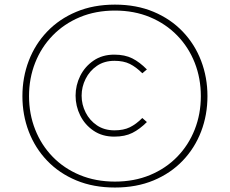

<svg xmlns="http://www.w3.org/2000/svg" viewBox="-20 -797 1000 836"><path d="M77.6 -378.4Q77.6 -460 105.2 -532.2Q132.8 -604.5 185.3 -659.4Q237.8 -714.4 312.3 -745.6Q386.7 -776.9 480.5 -776.9Q574.2 -776.9 648.7 -745.6Q723.1 -714.4 775.6 -659.4Q828.1 -604.5 855.7 -532.2Q883.3 -460 883.3 -378.4Q883.3 -296.4 855.7 -224.4Q828.1 -152.3 775.6 -97.4Q723.1 -42.5 648.7 -11.5Q574.2 19.5 480.5 19.5Q386.7 19.5 312.3 -11.5Q237.8 -42.5 185.3 -97.4Q132.8 -152.3 105.2 -224.4Q77.6 -296.4 77.6 -378.4ZM106.4 -378.4Q106.4 -300.8 133.1 -233.2Q159.7 -165.5 209.2 -114.5Q258.8 -63.5 327.6 -34.9Q396.5 -6.3 480.5 -6.3Q564.5 -6.3 633.3 -34.9Q702.1 -63.5 751.7 -114.5Q801.3 -165.5 827.9 -233.2Q854.5 -300.8 854.5 -378.4Q854.5 -456.1 827.9 -523.7Q801.3 -591.3 751.7 -642.3Q702.1 -693.4 633.3 -722.2Q564.5 -751 480.5 -751Q396.5 -751 327.6 -722.2Q258.8 -693.4 209.2 -642.3Q159.7 -591.3 133.1 -523.7Q106.4 -456.1 106.4 -378.4ZM619.6 -494.6 599.6 -478Q572.8 -504.9 545.4 -518.6Q518.1 -532.2 478.5 -532.2Q434.1 -532.2 402.1 -510.3Q370.1 -488.3 352.8 -453.6Q335.4 -418.9 335.4 -380.4Q335.4 -341.8 352.8 -307.4Q370.1 -272.9 402.1 -251.2Q434.1 -229.5 478.5 -229.5Q518.1 -229.5 545.4 -242.9Q572.8 -256.3 599.6 -283.2L619.6 -265.6Q588.4 -234.4 556.2 -218.3Q523.9 -202.1 477.5 -202.1Q425.3 -202.1 387.5 -227.8Q349.6 -253.4 329.3 -294.2Q309.1 -335 309.1 -380.4Q309.1 -425.8 329.3 -466.6Q349.6 -507.3 387.5 -533.2Q425.3 -559.1 477.5 -559.1Q523.9 -559.1 556.2 -542.7Q588.4 -526.4 619.6 -494.6Z"/></svg>

Font: Estedad-FD Thin
Style: Regular
Weight: 100
Designer: Amin Abedi
Version: Version 7.3